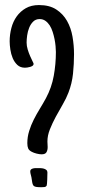

<svg xmlns="http://www.w3.org/2000/svg" viewBox="-20 -744 349 775"><path d="M278.8 -525.4Q278.8 -486.3 274.7 -446.5Q270.5 -406.7 256.3 -370.1Q247.6 -347.2 233.2 -322.5Q218.8 -297.9 205.1 -272.5Q191.4 -247.1 181.4 -221.9Q171.4 -196.8 171.4 -172.9Q171.4 -167 171.9 -161.6Q172.4 -156.2 172.4 -150.4Q172.4 -137.7 167.5 -129.4Q162.6 -121.1 147.9 -121.1Q139.6 -121.1 127.9 -124Q116.2 -127 108.9 -130.9Q97.2 -136.7 93.8 -144.8Q90.3 -152.8 90.3 -166Q90.3 -191.4 97.7 -215.1Q105 -238.8 116.2 -261Q127.4 -283.2 140.6 -304.7Q153.8 -326.2 165.5 -347.7Q188.5 -390.6 197 -438Q205.6 -485.4 205.6 -534.2Q205.6 -543.9 204.3 -557.6Q203.1 -571.3 200.2 -585.9Q197.3 -600.6 192.6 -615.2Q188 -629.9 180.7 -641.4Q173.3 -652.8 163.3 -659.9Q153.3 -667 140.1 -667Q124 -667 113.8 -656.7Q103.5 -646.5 97.7 -631.8Q91.8 -617.2 89.6 -600.8Q87.4 -584.5 87.4 -572.3Q87.4 -558.6 91.8 -544.2Q96.2 -529.8 101.6 -517.6Q106.9 -505.4 111.3 -496.8Q115.7 -488.3 115.7 -486.3Q115.7 -481.4 111.6 -478.5Q107.4 -475.6 101.6 -473.9Q95.7 -472.2 89.8 -471.4Q84 -470.7 80.6 -470.7Q62 -470.7 50 -481.9Q38.1 -493.2 31.2 -509.5Q24.4 -525.9 21.7 -544.4Q19 -563 19 -577.1Q19 -604.5 25.9 -630.9Q32.7 -657.2 47.4 -677.7Q62 -698.2 84.2 -710.9Q106.4 -723.6 137.2 -723.6Q179.7 -723.6 207 -705.8Q234.4 -688 250.5 -659.7Q266.6 -631.3 272.7 -595.9Q278.8 -560.5 278.8 -525.4ZM102.1 -52.7Q102.1 -57.6 105.5 -60.3Q108.9 -63 114 -64.2Q119.1 -65.4 124.3 -65.4Q129.4 -65.4 133.3 -65.4Q138.2 -65.4 144.8 -65.2Q151.4 -64.9 157.2 -63.2Q163.1 -61.5 167.2 -57.9Q171.4 -54.2 171.4 -47.9Q171.4 -45.4 171.1 -37.4Q170.9 -29.3 170.7 -20Q170.4 -10.7 169.7 -3.2Q168.9 4.4 168.5 4.9Q165.5 10.3 159.2 11Q152.8 11.7 147 11.7Q132.3 11.7 125 10.3Q117.7 8.8 114.5 4.4Q111.3 0 110.1 -7.8Q108.9 -15.6 106.9 -28.3Q106 -34.2 104 -40Q102.1 -45.9 102.1 -52.7Z"/></svg>

Font: Just Another Hand
Style: Regular
Weight: 400
Designer: Astigmatic (AOETI)
Foundry: Astigmatic (AOETI)
Version: Version 1.000